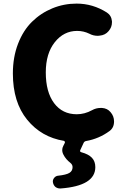

<svg xmlns="http://www.w3.org/2000/svg" viewBox="-20 -774 707 1071"><path d="M493.2 -159.2Q515.6 -171.9 541 -171.9Q544.9 -171.9 548.8 -171.9Q579.1 -169.9 596.7 -148.4Q616.2 -126 616.2 -96.7Q616.2 -61.5 590.8 -43Q532.2 0 460 12.7Q450.2 14.6 446.3 23.4L427.7 63.5Q423.8 72.3 433.6 75.2Q473.6 85.9 492.7 106Q511.7 126 511.7 158.2Q511.7 262.7 318.4 277.3Q316.4 277.3 314.5 277.3Q301.8 277.3 290 269.5Q278.3 259.8 275.4 244.1Q272.5 230.5 281.7 218.8Q291 207 304.7 206.1Q349.6 201.2 367.2 190.4Q384.8 179.7 384.8 158.2Q384.8 144.5 373 134.8Q346.7 114.3 334 88.9Q327.1 76.2 327.1 62.5Q327.1 50.8 333 40L341.8 22.5Q342.8 19.5 341.3 16.1Q339.8 12.7 336.9 11.7Q210.9 -8.8 131.3 -106.4Q51.8 -204.1 51.8 -364.3Q51.8 -455.1 80.6 -529.8Q109.4 -604.5 158.7 -652.8Q208 -701.2 272 -727.5Q335.9 -753.9 407.2 -753.9Q498 -753.9 576.2 -704.1Q601.6 -687.5 604.5 -655.3Q604.5 -652.3 604.5 -649.4Q604.5 -622.1 585.9 -600.6Q567.4 -578.1 536.1 -575.2Q531.2 -574.2 525.4 -574.2Q500 -574.2 478.5 -585.9Q446.3 -601.6 410.2 -601.6Q335.9 -601.6 285.6 -538.6Q235.4 -475.6 235.4 -370.1Q235.4 -260.7 281.7 -198.7Q328.1 -136.7 408.2 -136.7Q452.1 -136.7 493.2 -159.2Z"/></svg>

Font: Gen Jyuu GothicX Heavy
Style: Bold
Weight: 900
Designer: [Source Han Sans]
Ryoko NISHIZUKA  (kana & ideographs); Paul D. Hunt (Latin, Greek & Cyrillic); Wenlong ZHANG  (bopomofo
Version: Version 1.002.20150607